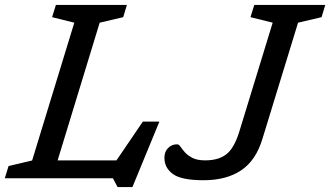

<svg xmlns="http://www.w3.org/2000/svg" viewBox="-40 -727 1347 783"><path d="M366.5 -634.5 195 -73H435L542.5 -231H610L500 36H439.5L420.5 0H-20.5L-5 -50L91 -72.5L263 -634.5L172.5 -657L188 -707H477.5L462.5 -657ZM1030 -160Q1003.5 -72.5 943.2 -32.2Q883 8 790.5 8Q700 8 665.2 -17.2Q630.5 -42.5 630.5 -83.5Q630.5 -108.5 645.5 -123.5Q660.5 -138.5 682.5 -138.5Q689.5 -138.5 696.2 -128.5Q703 -118.5 714.2 -105.8Q725.5 -93 745 -83Q764.5 -73 797 -73Q851 -73 883 -97.8Q915 -122.5 936 -190.5L1072 -634.5L981.5 -657L997 -707H1286.5L1271.5 -657L1175.5 -634.5Z"/></svg>

Font: Newsreader Caption
Style: Italic
Weight: 400
Italic angle: -17°
Designer: Hugues Gentile
Foundry: Production Type
Version: Version 1.001